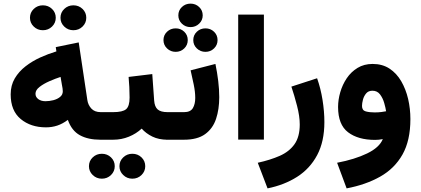

<svg xmlns="http://www.w3.org/2000/svg" viewBox="-20 -767 2311 1054"><path d="M312 -669.4Q312 -698.2 332.8 -718Q353.5 -737.8 382.8 -737.8Q412.6 -737.8 433.1 -718Q453.6 -698.2 453.6 -669.4Q453.6 -641.1 433.1 -621.1Q412.6 -601.1 382.8 -601.1Q353.5 -601.1 332.8 -621.1Q312 -641.1 312 -669.4ZM144.5 -669.4Q144.5 -698.2 165.3 -718Q186 -737.8 215.3 -737.8Q245.1 -737.8 265.6 -718Q286.1 -698.2 286.1 -669.4Q286.1 -641.1 265.6 -621.1Q245.1 -601.1 215.3 -601.1Q186 -601.1 165.3 -621.1Q144.5 -641.1 144.5 -669.4ZM531.2 0Q463.4 0 418.5 -24.7Q373.5 -49.3 352.5 -108.9Q323.7 -87.4 294.4 -77.6Q265.1 -67.9 232.4 -67.9Q148.9 -67.9 93.8 -113.5Q38.6 -159.2 38.6 -249Q38.6 -298.3 61 -336.4Q83.5 -374.5 120.4 -403.1Q157.2 -431.6 201.4 -451.7Q245.6 -471.7 289.6 -484.9L286.1 -508.3L412.1 -534.2L459.5 -217.8Q463.4 -190.9 481.4 -171.1Q499.5 -151.4 533.2 -151.4H547.9V0ZM324.7 -265.6Q324.7 -272.5 323.5 -281.2Q322.3 -290 320.3 -299.3L312.5 -344.7Q283.7 -335.4 251.5 -321.3Q219.2 -307.1 197 -289.8Q174.8 -272.5 174.8 -252.4Q174.8 -234.4 190.2 -222.9Q205.6 -211.4 229.5 -211.4Q251 -211.4 272.9 -217Q294.9 -222.7 309.8 -234.9Q324.7 -247.1 324.7 -265.6Z M527.3 -151.4H601.1Q653.3 -151.4 672.4 -167.7Q691.4 -184.1 691.4 -231.4Q691.4 -260.7 689.9 -289.3Q688.5 -317.9 686 -344.7L815.9 -360.4L826.2 -215.8Q828.6 -181.2 845.5 -166.3Q862.3 -151.4 900.4 -151.4H910.6V0H899.4Q851.6 0 816.2 -17.3Q780.8 -34.7 757.8 -61Q728 -33.2 687.5 -16.6Q647 0 601.1 0H527.3ZM635.7 145.5Q635.7 116.7 656.5 96.9Q677.2 77.1 706.5 77.1Q736.3 77.1 756.8 96.9Q777.3 116.7 777.3 145.5Q777.3 173.8 756.8 193.8Q736.3 213.9 706.5 213.9Q677.2 213.9 656.5 193.8Q635.7 173.8 635.7 145.5ZM468.3 145.5Q468.3 116.7 489 96.9Q509.8 77.1 539.1 77.1Q568.8 77.1 589.4 96.9Q609.9 116.7 609.9 145.5Q609.9 173.8 589.4 193.8Q568.8 213.9 539.1 213.9Q509.8 213.9 489 193.8Q468.3 173.8 468.3 145.5Z M959 -682.6Q959 -710 978.5 -728.5Q998 -747.1 1025.9 -747.1Q1053.7 -747.1 1073.2 -728.5Q1092.8 -710 1092.8 -682.6Q1092.8 -655.8 1073.2 -637Q1053.7 -618.2 1025.9 -618.2Q998 -618.2 978.5 -637Q959 -655.8 959 -682.6ZM1041 -546.9Q1041 -574.2 1060.5 -592.8Q1080.1 -611.3 1107.9 -611.3Q1135.7 -611.3 1155 -592.8Q1174.3 -574.2 1174.3 -546.9Q1174.3 -520 1155 -501.2Q1135.7 -482.4 1107.9 -482.4Q1080.1 -482.4 1060.5 -501.2Q1041 -520 1041 -546.9ZM877.4 -546.9Q877.4 -574.2 897 -592.8Q916.5 -611.3 944.3 -611.3Q972.2 -611.3 991.5 -592.8Q1010.7 -574.2 1010.7 -546.9Q1010.7 -520 991.5 -501.2Q972.2 -482.4 944.3 -482.4Q916.5 -482.4 897 -501.2Q877.4 -520 877.4 -546.9ZM989.7 0H890.1V-151.4H990.7Q1025.4 -151.4 1038.6 -173.3Q1051.8 -195.3 1051.8 -229.5Q1051.8 -262.7 1043.5 -302.7Q1035.2 -342.8 1026.4 -380.9L1162.6 -416Q1172.4 -368.7 1178 -322.3Q1183.6 -275.9 1183.6 -233.4Q1183.6 -167 1166 -114.3Q1148.4 -61.5 1106.2 -30.8Q1064 0 989.7 0Z M1428.7 -687V-0.5H1287.6V-687Z M1448.7 267.1 1395 126.5Q1463.9 111.3 1515.9 88.4Q1567.9 65.4 1596.7 24.7Q1625.5 -16.1 1625.5 -84Q1625.5 -128.9 1610.6 -186.3Q1595.7 -243.7 1579.6 -291.5L1720.7 -337.4Q1740.2 -282.7 1750.5 -219Q1760.7 -155.3 1760.7 -96.7Q1760.7 9.8 1721.2 84.2Q1681.6 158.7 1611.3 203.6Q1541 248.5 1448.7 267.1Z M2232.9 -113.3Q2232.9 4.4 2189.5 81.3Q2146 158.2 2067.1 202.6Q1988.3 247.1 1882.8 267.1L1830.6 126.5Q1927.7 107.9 1995.1 75.4Q2062.5 43 2081.5 -3.4Q2059.1 1 2039.1 1Q1945.8 1 1890.9 -40.8Q1835.9 -82.5 1835.9 -179.7Q1835.9 -219.2 1847.9 -260.7Q1859.9 -302.2 1883.5 -337.4Q1907.2 -372.6 1942.9 -394.3Q1978.5 -416 2025.4 -416Q2079.1 -416 2118.2 -390.4Q2157.2 -364.7 2182.6 -321Q2208 -277.3 2220.5 -223.6Q2232.9 -169.9 2232.9 -113.3ZM2036.1 -149.9Q2057.1 -149.9 2073.7 -152.1Q2090.3 -154.3 2099.6 -156.2Q2096.7 -175.3 2089.1 -201.9Q2081.5 -228.5 2066.2 -248.8Q2050.8 -269 2024.4 -269Q2002.4 -269 1990 -254.2Q1977.5 -239.3 1972.4 -219.7Q1967.3 -200.2 1967.3 -185.5Q1967.3 -161.1 1987.8 -155.5Q2008.3 -149.9 2036.1 -149.9Z"/></svg>

Font: Vazirmatn RD UI FD Black
Style: Regular
Weight: 900
Designer: Saber Rastikerdar
Foundry: Saber Rastikerdar
Version: Version 33.003